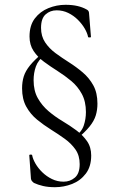

<svg xmlns="http://www.w3.org/2000/svg" viewBox="-20 -592 481 800"><path d="M298 -11 290 -20Q320 -42 329 -69Q338 -96 338 -125Q338 -169 321 -200.5Q304 -232 277 -254.5Q250 -277 220 -296Q190 -315 163.5 -334.5Q137 -354 120 -379.5Q103 -405 103 -440Q103 -486 125 -515Q147 -544 181.5 -558Q216 -572 253 -572Q281 -572 302.5 -567Q324 -562 340 -553Q351 -548 351 -537L359 -438Q359 -436 353 -436Q347 -436 347 -438Q344 -454 333 -473Q322 -492 304.5 -509.5Q287 -527 264.5 -538Q242 -549 216 -549Q189 -549 170 -532Q151 -515 151 -476Q151 -441 168 -415.5Q185 -390 211.5 -370.5Q238 -351 268 -332Q298 -313 325 -290Q352 -267 369 -236Q386 -205 386 -160Q386 -134 379 -111Q372 -88 353 -64.5Q334 -41 298 -11ZM209 188Q181 188 159.5 183Q138 178 121 170Q117 167 113.5 163Q110 159 109 153L102 55Q102 52 108 52Q114 52 114 55Q117 71 128 90Q139 109 156.5 126Q174 143 196.5 154Q219 165 245 165Q272 165 292 148Q312 131 312 92Q312 56 294.5 31Q277 6 250 -13.5Q223 -33 192.5 -52Q162 -71 134.5 -93.5Q107 -116 89.5 -147.5Q72 -179 72 -224Q72 -251 79 -273.5Q86 -296 105 -319.5Q124 -343 160 -373L168 -364Q139 -342 129.5 -315Q120 -288 120 -258Q120 -214 137.5 -183Q155 -152 182 -129Q209 -106 240 -87.5Q271 -69 298 -49Q325 -29 342.5 -4Q360 21 360 56Q360 102 337.5 131.5Q315 161 280.5 174.5Q246 188 209 188Z"/></svg>

Font: Cormorant Garamond Light
Style: Regular
Weight: 400
Version: Version 4.001